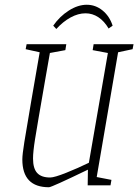

<svg xmlns="http://www.w3.org/2000/svg" viewBox="-20 -780 582 808"><path d="M477 -560 387 -35 449 -23 445 0H349L350 -66Q197 8 186 8Q74 8 74 -109Q74 -130 82.5 -182.5Q91 -235 111 -352L147 -560L88 -573L92 -594H259L255 -569L190 -557L171 -449Q136 -248 127.5 -194.5Q119 -141 119 -113Q119 -71 136.5 -52Q154 -33 191 -33Q209 -33 259 -53Q309 -73 354 -95L434 -557L370 -569L374 -594H542L538 -573ZM204 -672Q231 -711 269.5 -735.5Q308 -760 345 -760Q382 -760 411.5 -736Q441 -712 454 -672L437 -660Q419 -691 394 -707.5Q369 -724 340 -724Q309 -724 277 -706.5Q245 -689 217 -658Z"/></svg>

Font: Grenze ExtraLight
Style: Italic
Weight: 275
Italic angle: -10°
Designer: Renata Polastri
Foundry: Omnibus-Type
Version: Version 1.002; ttfautohint (v1.8)